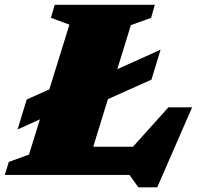

<svg xmlns="http://www.w3.org/2000/svg" viewBox="-36 -727 830 798"><path d="M508 -622.5 451.5 -439.5 631.5 -520.5 593.5 -396 412.5 -315 351.5 -117H516.5L664 -281H762.5L617.5 51.5H539L502 0H-16L0.5 -54L84.5 -84.5L130 -231L37 -189L75 -313.5L169 -355.5L252.5 -624.5L175.5 -653L191.5 -707H607.5L592 -653Z"/></svg>

Font: Newsreader Caption ExtraBold
Style: Italic
Weight: 800
Italic angle: -17°
Designer: Hugues Gentile
Foundry: Production Type
Version: Version 1.001